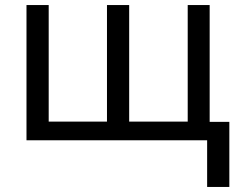

<svg xmlns="http://www.w3.org/2000/svg" viewBox="-20 -556 946 761"><path d="M173 -536V-74H404V-536H492V-74H724V-536H811V-73H889V185H801V0H85V-536Z"/></svg>

Font: BC Sans
Style: Regular
Weight: 400
Designer: Monotype Design Team
Province of B.C.
Foundry: Monotype Imaging Inc.
Version: Version 2.000;GOOG;noto-source:20170915:90ef993387c0